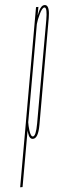

<svg xmlns="http://www.w3.org/2000/svg" viewBox="-131 -635 317 884"><g transform="rotate(-5 27.0 -193.0)"><path d="M-74.5 220 70.5 -600H81.5L74.5 -561Q78 -570.5 82.5 -579.5Q94.5 -606 110 -606Q114.5 -606 118 -604Q133 -595 124.5 -545Q113.5 -484 81.5 -301Q49.5 -119 38.8 -58Q28 3 4 3Q-12.5 3 -16 -23.5Q-17.5 -31 -17.5 -39L-63.5 220ZM-11.5 -75Q-12 -58.5 -9.5 -38.5Q-6 -8 4.5 -8Q18.5 -8 28.8 -65.5Q39 -123 70.5 -301Q102 -480 112.5 -537.5Q121.5 -590 111 -594.5Q109.5 -595 108.5 -595Q98 -595 84 -564.5Q72.5 -540.5 67.5 -522Z"/></g></svg>

Font: Anybody UltraCondensed Thin
Style: Italic
Weight: 100
Width: 1
Italic angle: -10°
Designer: Tyler Finck
Foundry: Etcetera Type Company
Version: Version 1.010; ttfautohint (v1.8.3) -l 8 -r 50 -G 200 -x 14 